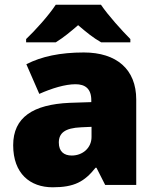

<svg xmlns="http://www.w3.org/2000/svg" viewBox="-20 -786 663 816"><path d="M409 -766H217C187 -720 129 -656 91 -620V-606H217C252 -628 277 -649 312 -679C347 -649 375 -626 410 -606H534V-620C500 -654 440 -720 409 -766ZM336 -563C236 -563 156 -546 92 -513L147 -387C201 -411 257 -428 301 -428C342 -428 368 -409 368 -360V-352L276 -349C120 -342 36 -287 36 -169C36 -48 108 10 204 10C296 10 339 -14 386 -73H390L427 0H559V-363C559 -491 476 -563 336 -563ZM325 -245 369 -247V-204C369 -157 331 -125 285 -125C252 -125 230 -142 230 -180C230 -220 255 -242 325 -245Z"/></svg>

Font: Noto Sans Malayalam Black
Style: Regular
Weight: 900
Designer: Jelle Bosma - Monotype Design Team
Foundry: Monotype Imaging Inc.
Version: Version 2.104